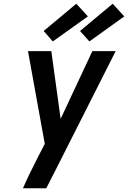

<svg xmlns="http://www.w3.org/2000/svg" viewBox="-20 -1009 686 1029"><path d="M228 0H103Q123 -46 145.5 -91.5Q168 -137 191 -182L220 -238L130 -735H255L305 -372L475 -735H600L275 -92ZM459 -787 409 -843 584 -989 646 -921ZM263 -787 214 -843 389 -989 451 -921Z"/></svg>

Font: Iosevka Aile Oblique
Style: Bold
Weight: 700
Italic angle: -9°
Designer: Belleve Invis
Foundry: Belleve Invis
Version: Version 31.1.0; ttfautohint (v1.8.4)